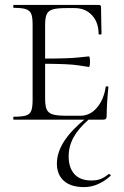

<svg xmlns="http://www.w3.org/2000/svg" viewBox="-20 -488 504 783"><path d="M36 -12Q70 -12 86 -17Q102 -22 107.5 -36.5Q113 -51 113 -81V-387Q113 -417 107.5 -431Q102 -445 86 -450.5Q70 -456 36 -456Q34 -456 34 -462Q34 -468 36 -468H382Q392 -468 392 -460L393 -398Q394 -379 394 -350Q394 -347 388 -347Q382 -347 382 -350Q382 -397 355 -426Q328 -455 284 -455H250Q212 -455 194.5 -449.5Q177 -444 170.5 -430Q164 -416 164 -386V-85Q164 -56 170.5 -41.5Q177 -27 195 -21.5Q213 -16 250 -16H308Q347 -16 375 -48.5Q403 -81 411 -133Q411 -136 416.5 -136Q422 -136 422 -133Q415 -61 415 -15Q415 -7 412 -3.5Q409 0 400 0H36Q34 0 34 -6Q34 -12 36 -12ZM144 -228V-249Q259 -249 298 -253.5Q337 -258 342 -258Q347 -258 347 -237Q347 -215 342 -215Q338 -215 299.5 -221.5Q261 -228 144 -228ZM260 150Q260 196 283.5 222Q307 248 352 248Q376 248 391.5 241.5Q407 235 423 222H425Q428 222 430.5 225Q433 228 430 230Q379 275 323 275Q269 275 240.5 249.5Q212 224 212 179Q212 89 331 -6L342 -1Q299 37 279.5 73Q260 109 260 150Z"/></svg>

Font: Cormorant SC Light
Style: Regular
Weight: 300
Designer: Christian Thalmann (Catharsis Fonts)
Foundry: Catharsis Fonts
Version: Version 4.000